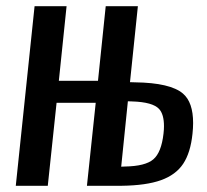

<svg xmlns="http://www.w3.org/2000/svg" viewBox="-20 -598 667 618"><path d="M30.8 0 91.3 -578.1H194.3L169.4 -337.9H295.4L320.3 -578.1H423.8L398.4 -333.5Q411.6 -333.5 414.6 -333Q528.3 -331.5 568.8 -296.9Q601.6 -269 601.6 -202.1Q601.6 -186 599.6 -167.5Q593.3 -106.4 569.6 -70.8Q545.9 -35.2 498.3 -18.1Q450.7 -1 371.1 0H259.8L288.1 -267.1H162.1L133.8 0ZM370.1 -61.5Q380.9 -61.5 381.8 -62Q447.8 -63 473.6 -85.2Q499.5 -107.4 506.3 -168Q507.8 -180.7 507.8 -191.9Q507.8 -230 492.2 -247.1Q471.7 -269.5 405.3 -271.5Q393.6 -271.5 391.6 -272Z"/></svg>

Font: Oswald
Style: Regular
Weight: 400
Designer: Vernon Adams
Foundry: Vernon Adams
Version: 3.0; ttfautohint (v0.94.23-7a4d-dirty) -l 8 -r 50 -G 200 -x 